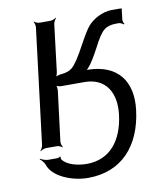

<svg xmlns="http://www.w3.org/2000/svg" viewBox="-92 -735 851 1000"><g transform="rotate(-10 333.5 -234.5)"><path d="M392 -373C409 -391 429 -424 454 -471C476 -515 495 -543 511 -556C527 -569 548 -575 575 -575H592C599 -574 611 -568 614 -564L618 -567C614 -571 610 -583 611 -591L618 -648C617 -649 600 -649 566 -649C513 -649 463 -618 438 -589C425 -574 406 -543 381 -497C349 -437 324 -400 307 -386C293 -374 273 -367 245 -365C236 -364 219 -359 213 -354L216 -351C222 -357 227 -373 228 -383L258 -629C259 -638 267 -653 273 -658L271 -660C265 -655 250 -649 241 -649H184C175 -649 160 -655 156 -660L154 -658C158 -653 162 -638 161 -629L86 -20C85 -11 78 4 72 9L74 11C79 6 95 0 104 0H161C170 0 184 6 189 11L191 9C187 4 182 -11 183 -20L216 -284C217 -293 215 -310 211 -315L208 -313C213 -308 229 -304 238 -304H360C473 -304 522 -220 508 -105C492 25 424 118 299 118C248 118 192 102 172 72C170 70 169 60 170 57L166 56C165 59 158 62 154 62H105C91 62 72 55 63 49L61 52C69 58 82 72 87 85C107 150 208 191 293 191C472 191 577 71 600 -113C619 -266 544 -359 396 -364C389 -364 380 -364 375 -362L376 -358C381 -360 388 -368 392 -373Z"/></g></svg>

Font: Gamestation Storm Oblique 
Style: Italic
Weight: 400
Designer: Jonas Hecksher
Foundry: Jonas Hecksher, Playtypeª, e-types AS
Version: Version 1.003